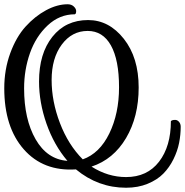

<svg xmlns="http://www.w3.org/2000/svg" viewBox="-26 -762 867 900"><path d="M775 -194Q780 -200 795 -200Q805 -200 813 -191Q821 -182 821 -168Q821 -130 813.5 -92Q806 -54 787 -15.5Q768 23 739.5 52Q711 81 666 99.5Q621 118 565 118Q434 118 330 32Q177 42 85.5 -62Q-6 -166 -6 -348Q-6 -436 22 -512.5Q50 -589 94 -637.5Q138 -686 190 -714Q242 -742 291 -742Q309 -742 320 -731.5Q331 -721 331 -710Q331 -704 329.5 -700Q328 -696 326 -696L325 -695Q253 -695 197.5 -643Q142 -591 114.5 -513Q87 -435 87 -348Q87 -203 141 -109Q195 -15 290 -8Q227 -82 192 -182Q157 -282 157 -380Q157 -511 219.5 -589.5Q282 -668 387 -668Q485 -668 554.5 -580Q624 -492 624 -352Q624 -215 565 -115Q506 -15 403 19Q480 68 565 68Q664 68 719.5 -4Q775 -76 775 -194ZM532 -353Q532 -481 494 -549Q456 -617 385 -617Q311 -617 263.5 -553Q216 -489 216 -387Q216 -287 255 -185Q294 -83 362 -15Q441 -43 486.5 -136.5Q532 -230 532 -353Z"/></svg>

Font: Sofia
Style: Regular
Weight: 400
Designer: Paula Nazal and Daniel Hernndez
Foundry: Paula Nazal, Daniel Hernndez
Version: Version 1.001